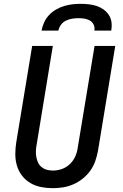

<svg xmlns="http://www.w3.org/2000/svg" viewBox="-20 -975 640 1003"><path d="M256 8Q224 8 194 2Q164 -4 138.5 -19Q113 -34 95 -57.5Q77 -81 68.5 -109.5Q60 -138 60 -169.5Q60 -201 65 -232L148 -735H256L171 -217Q168 -201 167.5 -185Q167 -169 170 -153.5Q173 -138 179.5 -124.5Q186 -111 198 -101.5Q210 -92 225 -88Q240 -84 257 -84Q280 -84 303 -92Q326 -100 344.5 -117.5Q363 -135 373 -157.5Q383 -180 386 -203L474 -735H582L492 -188Q487 -161 478 -134.5Q469 -108 452.5 -84.5Q436 -61 413 -42.5Q390 -24 364 -12.5Q338 -1 310.5 3.5Q283 8 256 8ZM197 -815Q201 -837 210.5 -858Q220 -879 236 -896Q252 -913 272.5 -925Q293 -937 314.5 -943.5Q336 -950 358 -952.5Q380 -955 402 -955Q424 -955 445 -952.5Q466 -950 485.5 -943.5Q505 -937 521.5 -925Q538 -913 549 -896Q560 -879 562.5 -858Q565 -837 561 -815H473Q476 -831 469.5 -845.5Q463 -860 450 -867.5Q437 -875 421.5 -877.5Q406 -880 390 -880Q374 -880 357.5 -877.5Q341 -875 325 -867.5Q309 -860 298.5 -845.5Q288 -831 285 -815Z"/></svg>

Font: Iosevka Aile Semibold Oblique
Style: Regular
Weight: 600
Italic angle: -9°
Designer: Belleve Invis
Foundry: Belleve Invis
Version: Version 31.1.0; ttfautohint (v1.8.4)